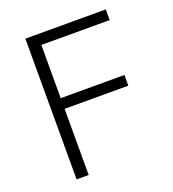

<svg xmlns="http://www.w3.org/2000/svg" viewBox="-128 -797 807 895"><g transform="rotate(-20 275.0 -349.0)"><path d="M159 0V-328H475V-381H159V-645H498V-698H99V0Z"/></g></svg>

Font: IBM Plex Arabic Light
Style: Regular
Weight: 300
Designer: Mike Abbink, Paul van der Laan, Pieter van Rosmalen, Wael Morcos, Khajak Apelian
Foundry: Bold Monday
Version: Version 1.0